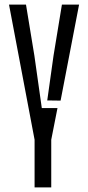

<svg xmlns="http://www.w3.org/2000/svg" viewBox="-20 -820 385 840"><path d="M131.3 0V-207.7V-208.7L19.4 -800H93.7L130.4 -576.6L162.9 -347.2H231.5L204.2 -208.7V-207.7V0ZM186.7 -380.6 214.2 -576.6 250.9 -800H326L245.1 -379.8Z"/></svg>

Font: Big Shoulders Stencil Display SC Thin
Style: Regular
Weight: 100
Designer: Patric King
Foundry: XO Type Co
Version: Version 2.001